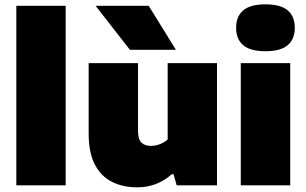

<svg xmlns="http://www.w3.org/2000/svg" viewBox="-20 -834 1379 864"><path d="M53.5 0V-808H275.5V0Z M597.5 9Q533.5 9 484.2 -15.5Q435 -40 407 -93.2Q379 -146.5 379 -233V-550H601V-247Q601 -207.5 616.2 -192.5Q631.5 -177.5 658.5 -177.5Q679.5 -177.5 700.2 -185.5Q721 -193.5 734.5 -206.5V-550H956.5V0H775L761 -50H753Q687 9 597.5 9ZM564.5 -610 410 -808H649L771.5 -610Z M1063.5 0V-550H1286V0ZM1174.5 -603.5Q1106 -603.5 1074.2 -630.8Q1042.5 -658 1042.5 -709Q1042.5 -760 1074.2 -787.2Q1106 -814.5 1174.5 -814.5Q1243 -814.5 1274.8 -787.2Q1306.5 -760 1306.5 -709Q1306.5 -658 1274.8 -630.8Q1243 -603.5 1174.5 -603.5Z"/></svg>

Font: Encode Sans Semi Expanded Black
Style: Regular
Weight: 900
Width: 6
Designer: Multiple Designers
Foundry: Impallari Type
Version: Version 3.000; ttfautohint (v1.8.3) -l 8 -r 50 -G 200 -x 14 